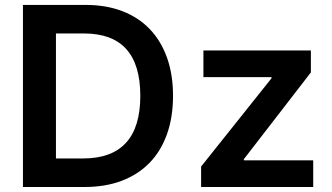

<svg xmlns="http://www.w3.org/2000/svg" viewBox="-20 -747 1326 767"><path d="M323.2 -727.3Q404.1 -727.3 468.8 -702.4Q533.4 -677.6 578.3 -630.7Q623.2 -583.8 647.2 -516.5Q671.2 -449.2 671.2 -364.3Q671.2 -279.1 647.2 -211.5Q623.2 -143.8 577.8 -96.9Q532.3 -50.1 466.8 -25Q401.3 0 318.2 0H71.7V-727.3ZM311.8 -114Q540.5 -114 540.5 -364.3Q540.5 -613.3 315.7 -613.3H203.5V-114ZM783.4 -81.7 1064.6 -434.3V-438.9H792.6V-545.5H1221.9V-457.7L954.2 -111.2V-106.5H1231.2V0H783.4Z"/></svg>

Font: Inter P Semi Bold
Style: Regular
Weight: 600
Designer: Rasmus Andersson
Foundry: rsms
Version: Version 3.018;git-588b23468